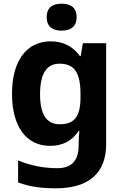

<svg xmlns="http://www.w3.org/2000/svg" viewBox="-20 -780 673 1040"><path d="M314 -760C269 -760 233 -743 233 -687C233 -632 269 -614 314 -614C358 -614 395 -632 395 -687C395 -743 358 -760 314 -760ZM255 -556C124 -556 45 -451 45 -272C45 -95 122 10 251 10C316 10 369 -14 406 -71H410C408 -52 406 -26 406 -4V7C406 90 368 131 291 131C216 131 145 117 78 89V208C141 232 205 240 282 240C462 240 555 157 555 1V-546H429L417 -476H413C375 -529 322 -556 255 -556ZM302 -435C382 -435 416 -388 416 -271V-253C416 -145 380 -107 304 -107C231 -107 197 -161 197 -270C197 -380 232 -435 302 -435Z"/></svg>

Font: Noto Sans Adlam
Style: Bold
Weight: 700
Designer: Mark Jamra, Neil Patel
Foundry: JamraPatel LLC
Version: Version 3.001